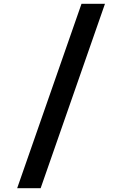

<svg xmlns="http://www.w3.org/2000/svg" viewBox="-20 -843 640 1006"><path d="M70 143 407 -823H530L193 143Z"/></svg>

Font: Iosevka Custom Extended
Style: Bold
Weight: 700
Width: 7
Monospace: yes
Designer: Belleve Invis
Foundry: Belleve Invis
Version: Version 11.2.4; ttfautohint (v1.8.4)